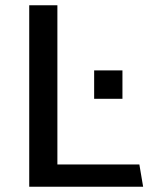

<svg xmlns="http://www.w3.org/2000/svg" viewBox="-20 -706 578 726"><path d="M90.5 0V-686H197V-84H507L521.2 0ZM336 -332.5V-439.8H443V-332.5Z"/></svg>

Font: Chivo Medium
Style: Regular
Weight: 500
Designer: Hector Gatti
Foundry: Omnibus-Type
Version: Version 2.002